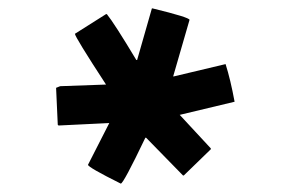

<svg xmlns="http://www.w3.org/2000/svg" viewBox="-20 -689 693 458"><path d="M342.3 -668.9H344.2Q432.1 -647.5 432.1 -641.6L393.1 -506.8H395L518.1 -536.1Q529.8 -499.5 539.6 -446.3L408.7 -415L482.9 -335V-333L418.5 -270.5H416.5L328.6 -360.4H326.7Q274.4 -251 268.1 -251Q189.9 -290 189.9 -295.9L240.7 -395.5L119.6 -389.6L117.7 -391.6V-393.6L113.8 -479.5L123.5 -483.4L232.9 -487.3Q158.7 -601.1 158.7 -608.4L232.9 -655.3H234.9Q252.4 -633.8 305.2 -545.9H307.1Z"/></svg>

Font: ww_drahtTSB
Style: Regular
Weight: 400
Designer: Dr. Wolfgang Wiebecke
Version: Version 1.06 May 21, 2010, initial release